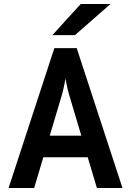

<svg xmlns="http://www.w3.org/2000/svg" viewBox="-20 -941 656 961"><path d="M23 0 252 -700H364L593 0H465L325 -470Q322.5 -478 319.2 -491.5Q316 -505 313 -520Q310 -535 308 -548Q305.5 -535 302.5 -520Q299.5 -505 296.5 -491.5Q293.5 -478 291 -470L151 0ZM171 -154 203 -262H413L445 -154ZM242 -765 384 -921H533L355 -765Z"/></svg>

Font: Overpass Mono
Style: Bold
Weight: 700
Monospace: yes
Designer: Delve Withrington, Dave Bailey
Foundry: Delve Fonts LLC
Version: Version 4.000